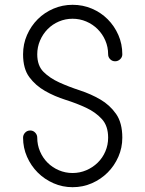

<svg xmlns="http://www.w3.org/2000/svg" viewBox="-20 -779 605 799"><path d="M489 -206Q489 -164 472.5 -126.5Q456 -89 428 -61Q400 -33 362.5 -16.5Q325 0 282 0Q240 0 202.5 -16.5Q165 -33 137 -61Q109 -89 92.5 -126.5Q76 -164 76 -206Q76 -218 84.5 -227Q93 -236 106 -236Q118 -236 126.5 -227Q135 -218 135 -206Q135 -176 146.5 -149Q158 -122 178 -102Q198 -82 225 -70.5Q252 -59 282 -59Q312 -59 339 -70.5Q366 -82 386.5 -102Q407 -122 418.5 -149Q430 -176 430 -206Q430 -255 404 -283.5Q378 -312 338.5 -330.5Q299 -349 253 -363.5Q207 -378 167.5 -400.5Q128 -423 102 -458Q76 -493 76 -553Q76 -596 92.5 -633.5Q109 -671 137 -699Q165 -727 202.5 -743Q240 -759 282 -759Q325 -759 362.5 -743Q400 -727 428 -699Q456 -671 472.5 -633.5Q489 -596 489 -553Q489 -541 480 -532.5Q471 -524 459 -524Q447 -524 438.5 -532.5Q430 -541 430 -553Q430 -583 418.5 -610Q407 -637 386.5 -657.5Q366 -678 339 -689.5Q312 -701 282 -701Q252 -701 225 -689.5Q198 -678 178 -657.5Q158 -637 146.5 -610Q135 -583 135 -553Q135 -506 161 -480Q187 -454 226.5 -436Q266 -418 312 -403Q358 -388 397.5 -365Q437 -342 463 -305Q489 -268 489 -206Z"/></svg>

Font: Hanken Light
Style: Light
Weight: 300
Designer: Alfredo Marco Pradil
Foundry: Hanken Design Co.
Version: Version 2.06 2014